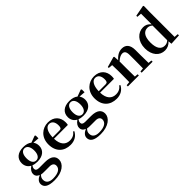

<svg xmlns="http://www.w3.org/2000/svg" viewBox="126 -1981 3402 3402"><g transform="rotate(-45 1826.5 -280.0)"><path d="M272 -220C209 -220 175 -278 175 -369C175 -464 212 -521 273 -521C333 -521 371 -465 371 -369C371 -278 334 -220 272 -220ZM272 -189C417 -189 492 -265 492 -369C492 -412 479 -450 457 -479L576 -470V-540L559 -551L433 -504C397 -534 344 -552 273 -552C128 -552 53 -476 53 -369C53 -303 83 -248 142 -217C81 -173 60 -132 60 -89C60 -44 85 -12 133 5C63 36 29 78 29 128C29 201 82 259 255 259C455 259 568 159 568 55C568 -31 509 -91 359 -91H213C159 -91 137 -110 137 -143C137 -167 145 -185 162 -208C192 -196 229 -189 272 -189ZM153 15C178 21 202 21 248 21H363C436 21 459 59 459 96C459 170 391 218 255 218C165 218 112 180 112 106C112 68 126 44 153 15Z M899 16C998 16 1073 -29 1115 -110L1097 -123C1062 -76 1015 -48 944 -48C844 -48 769 -113 765 -270H1112C1116 -288 1118 -306 1118 -331C1118 -455 1039 -552 892 -552C750 -552 623 -449 623 -269C623 -84 737 16 899 16ZM765 -305C770 -452 823 -518 887 -518C951 -518 991 -468 991 -380C991 -326 979 -305 936 -305Z M1427 -220C1364 -220 1330 -278 1330 -369C1330 -464 1367 -521 1428 -521C1488 -521 1526 -465 1526 -369C1526 -278 1489 -220 1427 -220ZM1427 -189C1572 -189 1647 -265 1647 -369C1647 -412 1634 -450 1612 -479L1731 -470V-540L1714 -551L1588 -504C1552 -534 1499 -552 1428 -552C1283 -552 1208 -476 1208 -369C1208 -303 1238 -248 1297 -217C1236 -173 1215 -132 1215 -89C1215 -44 1240 -12 1288 5C1218 36 1184 78 1184 128C1184 201 1237 259 1410 259C1610 259 1723 159 1723 55C1723 -31 1664 -91 1514 -91H1368C1314 -91 1292 -110 1292 -143C1292 -167 1300 -185 1317 -208C1347 -196 1384 -189 1427 -189ZM1308 15C1333 21 1357 21 1403 21H1518C1591 21 1614 59 1614 96C1614 170 1546 218 1410 218C1320 218 1267 180 1267 106C1267 68 1281 44 1308 15Z M2054 16C2153 16 2228 -29 2270 -110L2252 -123C2217 -76 2170 -48 2099 -48C1999 -48 1924 -113 1920 -270H2267C2271 -288 2273 -306 2273 -331C2273 -455 2194 -552 2047 -552C1905 -552 1778 -449 1778 -269C1778 -84 1892 16 2054 16ZM1920 -305C1925 -452 1978 -518 2042 -518C2106 -518 2146 -468 2146 -380C2146 -326 2134 -305 2091 -305Z M2760 0H2966V-30L2900 -36C2898 -93 2897 -177 2897 -235V-361C2897 -493 2837 -552 2745 -552C2679 -552 2620 -526 2553 -450L2547 -542L2534 -550L2338 -495V-471L2416 -464C2419 -415 2420 -376 2420 -310V-235C2420 -180 2419 -94 2418 -37L2346 -30V0H2621V-30L2557 -36L2555 -235V-417C2605 -464 2652 -484 2686 -484C2737 -484 2763 -454 2763 -370V-235L2761 -37L2691 -30V0Z M3427 11 3626 0V-30L3552 -35V-653L3555 -810L3541 -819L3337 -780V-753L3422 -747V-481C3381 -530 3335 -552 3277 -552C3145 -552 3035 -442 3035 -263C3035 -90 3134 16 3263 16C3325 16 3379 -9 3420 -56ZM3418 -86C3388 -58 3357 -47 3321 -47C3239 -47 3178 -108 3178 -268C3178 -434 3246 -491 3327 -491C3358 -491 3388 -480 3418 -454Z"/></g></svg>

Font: GenRyuMin2 TW B
Style: Regular
Weight: 700
Version: Version 2.100;PS 2.1;hotconv 16.6.51;makeotf.lib2.5.65220 DE